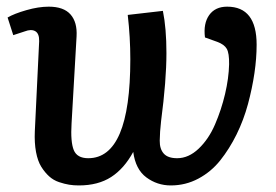

<svg xmlns="http://www.w3.org/2000/svg" viewBox="-20 -545 833 579"><path d="M471.2 -512.2Q481.9 -460 481.9 -384.8Q481.9 -302.7 465.8 -180.2Q461.9 -146 461.7 -120.8Q461.4 -95.7 473.9 -81.8Q486.3 -67.9 514.2 -67.9Q548.8 -67.9 579.1 -96.7Q609.4 -125.5 628.4 -169.7Q647.5 -213.9 658.7 -261.5Q669.9 -309.1 670.9 -351.1Q671.4 -384.8 663.8 -397.9Q656.2 -411.1 634.8 -418.9L598.1 -432.1Q592.8 -474.1 610.8 -499.5Q628.9 -524.9 665 -524.9Q753.9 -524.9 753.9 -410.2Q753.9 -369.6 747.3 -324.5Q740.7 -279.3 727.8 -231.2Q714.8 -183.1 693.4 -139.6Q671.9 -96.2 644.3 -61.5Q616.7 -26.9 578.1 -6.3Q539.6 14.2 495.1 14.2Q454.1 14.2 421.4 -10Q388.7 -34.2 381.8 -86.9Q354.5 -36.6 315.2 -11.2Q275.9 14.2 217.8 14.2Q202.1 14.2 188.5 12Q174.8 9.8 158 4.2Q141.1 -1.5 128.2 -13.2Q115.2 -24.9 104.5 -42Q93.8 -59.1 88.6 -86.7Q83.5 -114.3 85 -148.9L98.1 -420.9Q98.6 -443.8 86.4 -450.9Q74.2 -458 54.2 -450.2L20 -439L2.9 -492.2Q22.9 -503.9 59.6 -514.4Q96.2 -524.9 127 -524.9Q171.9 -524.9 192.6 -501.5Q213.4 -478 210.9 -435.1L195.8 -172.9Q192.4 -117.2 202.4 -92.5Q212.4 -67.9 246.1 -67.9Q373 -67.9 373 -366.2Q373 -432.6 365.2 -500Z"/></svg>

Font: Literata Book SemiBold
Style: Italic
Weight: 600
Italic angle: -3°
Designer: Latin by Veronika Burian and Jose Scaglione. Greek by Irene Vlachou. Cyrillic by Vera Evstafieva
Foundry: TypeTogether
Version: Version 1.003;PS 001.003;hotconv 1.0.88;makeotf.lib2.5.64775